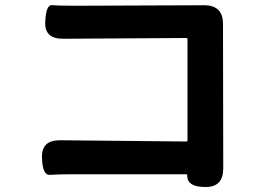

<svg xmlns="http://www.w3.org/2000/svg" viewBox="-20 -727 1040 768"><path d="M801 21Q728 21 729 -25Q729 -30 724 -30H273Q210 -30 180 -27.5Q150 -25 148 -96Q145 -167 221 -166L725 -161Q730 -161 730 -166V-570Q730 -575 725 -575L234 -572Q157 -571 161 -640Q164 -709 188.5 -706.5Q213 -704 280 -704L797 -706Q872 -706 872 -631L873 -53Q873 22 801 21Z"/></svg>

Font: Resource Han Rounded JP
Style: Bold
Weight: 700
Designer: Cyano Hao (round all glyphs); Ryoko NISHIZUKA 西塚涼子 (kana, bopomofo & ideographs); Paul D. Hunt (Latin, Greek & Cyrillic)
Foundry: Cyano Hao
Version: 0.990